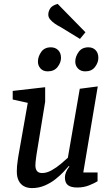

<svg xmlns="http://www.w3.org/2000/svg" viewBox="-20 -954 570 982"><path d="M144 8Q120 8 102.5 -1.5Q85 -11 75.5 -30Q66 -49 66 -77Q66 -89 67 -103.5Q68 -118 70.5 -132.5Q73 -147 74 -156L122 -428L45 -445V-489L211 -508V-434L167 -165Q166 -158 164.5 -147Q163 -136 162 -126Q161 -116 161 -108Q161 -90 169 -79.5Q177 -69 196 -69Q219 -69 244 -83Q269 -97 291.5 -116Q314 -135 327 -147L388 -500L480 -512L406 -72H479V-27Q465 -18 437 -6.5Q409 5 375 5Q343 5 327.5 -7Q312 -19 312 -47Q312 -59 317.5 -73Q323 -87 335 -103L332 -105Q323 -94 305 -75Q287 -56 263 -37Q239 -18 208.5 -5Q178 8 144 8ZM416 -589Q393 -589 379 -603.5Q365 -618 365 -639Q365 -664 382 -688Q399 -712 432 -712Q455 -712 469 -697.5Q483 -683 483 -658Q483 -634 466 -611.5Q449 -589 416 -589ZM224 -589Q201 -589 187.5 -603.5Q174 -618 174 -639Q174 -664 190.5 -688Q207 -712 240 -712Q263 -712 277.5 -697.5Q292 -683 292 -658Q292 -634 274.5 -611.5Q257 -589 224 -589ZM389 -755 291 -815Q275 -823 260.5 -833Q246 -843 236.5 -854.5Q227 -866 227 -879Q227 -895 236.5 -910.5Q246 -926 275 -934L417 -789Z"/></svg>

Font: Faustina Medium
Style: Italic
Weight: 500
Italic angle: -8°
Designer: Alfonso Garcia
Foundry: http://www.omnibus-type.com
Version: Version 1.200